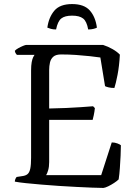

<svg xmlns="http://www.w3.org/2000/svg" viewBox="-20 -925 675 945"><path d="M489 0Q467 0 432.5 -1.5Q398 -3 356 -5Q314 -7 269.5 -10Q225 -13 183.5 -16.5Q142 -20 108 -23.5Q74 -27 53 -31Q53 -38 56 -44.5Q59 -51 62 -54L88 -58Q106 -60 115.5 -68Q125 -76 129 -95Q133 -114 133 -148V-578Q133 -603 136 -619Q139 -635 143.5 -644Q148 -653 150 -655H63Q60 -658 57 -663Q54 -668 53 -675Q58 -681 69.5 -687.5Q81 -694 93 -699Q105 -704 110 -704H487Q512 -696 534.5 -683Q557 -670 570 -656Q567 -600 558.5 -556.5Q550 -513 543 -492Q527 -492 514.5 -495Q502 -498 497 -501L474 -642Q454 -645 422.5 -648.5Q391 -652 354.5 -654.5Q318 -657 281 -657Q255 -657 242.5 -646Q230 -635 226 -617.5Q222 -600 222 -580V-391Q267 -392 305.5 -393.5Q344 -395 377 -397.5Q410 -400 438 -402L447 -393Q445 -374 441.5 -358Q438 -342 436 -335H222V-127Q222 -104 217 -87Q212 -70 207 -63H478L530 -224Q545 -224 558 -219Q571 -214 575 -210Q575 -187 573.5 -158Q572 -129 570 -98.5Q568 -68 564 -42Q556 -34 541.5 -24.5Q527 -15 512.5 -8Q498 -1 489 0ZM335 -905Q394 -905 422 -873.5Q450 -842 457 -789Q452 -786 440.5 -783Q429 -780 414 -780Q407 -820 389 -834Q371 -848 335 -848Q299 -848 281.5 -834Q264 -820 256 -780Q241 -780 230.5 -783Q220 -786 213 -789Q220 -840 247.5 -872.5Q275 -905 335 -905Z"/></svg>

Font: Texturina Medium 12pt Light
Style: Regular
Weight: 300
Version: Version 1.002